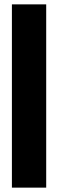

<svg xmlns="http://www.w3.org/2000/svg" viewBox="-20 -731 270 879"><path d="M191.5 128H34.5V-711H191.5Z"/></svg>

Font: League Spartan Thin ExtraBold
Style: Regular
Weight: 800
Version: Version 2.002